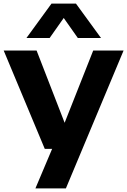

<svg xmlns="http://www.w3.org/2000/svg" viewBox="-20 -828 708 1068"><path d="M498.5 -547H667.5L346.5 220H177L270 0H229L0.5 -547H183.5L339.5 -145ZM542 -616.5H413L334.5 -728L256 -616.5H127L266.5 -808H402.5Z"/></svg>

Font: Encode Sans Expanded
Style: Bold
Weight: 700
Width: 7
Designer: Multiple Designers
Foundry: Impallari Type
Version: Version 2.000